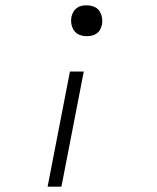

<svg xmlns="http://www.w3.org/2000/svg" viewBox="-20 -562 590 722"><path d="M306 -426Q292 -426 279 -431Q266 -436 258.5 -447Q251 -458 248.5 -472Q246 -486 249 -500Q251 -509 256 -517.5Q261 -526 269 -532Q277 -538 286.5 -540Q296 -542 306 -542Q320 -542 333 -537Q346 -532 353.5 -521Q361 -510 363.5 -496Q366 -482 363 -468Q361 -459 356 -450Q351 -441 342.5 -435.5Q334 -430 325 -428Q316 -426 306 -426ZM159 140 243 -293H295L211 140Z"/></svg>

Font: Lode Dark Term
Style: Italic
Weight: 400
Italic angle: -11°
Monospace: yes
Designer: Belleve Invis
Foundry: Belleve Invis
Version: Version 29.2.0